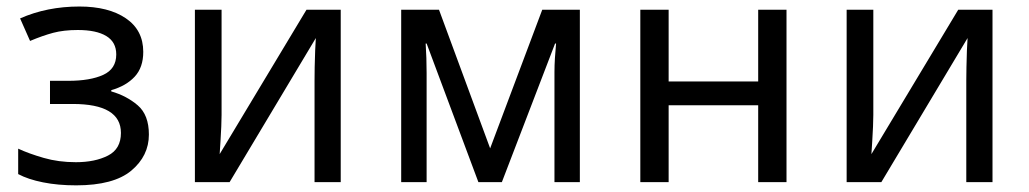

<svg xmlns="http://www.w3.org/2000/svg" viewBox="-20 -553 3126 583"><path d="M221.2 -533.2Q309.6 -533.2 362.3 -497.3Q415 -461.4 415 -395.5Q415 -348.1 388.9 -320.1Q362.8 -292 317.9 -279.3V-275.4Q364.3 -262.2 398.2 -233.2Q432.1 -204.1 432.1 -144.5Q432.1 -79.6 378.7 -34.9Q325.2 9.8 211.4 9.8Q155.8 9.8 110.6 0.7Q65.4 -8.3 35.2 -24.4V-101.6Q67.9 -86.4 112.8 -73.5Q157.7 -60.5 210.4 -60.5Q268.6 -60.5 307.9 -80.6Q347.2 -100.6 347.2 -149.4Q347.2 -237.3 200.7 -237.3H131.8V-307.6H187.5Q253.9 -307.6 293.5 -325.7Q333 -343.8 333 -387.7Q333 -425.3 302.7 -443.6Q272.5 -461.9 216.3 -461.9Q173.8 -461.9 141.6 -453.4Q109.4 -444.8 71.3 -428.7L41 -497.1Q122.6 -533.2 221.2 -533.2Z M652.8 -523.4V-204.1Q652.8 -191.9 651.9 -168.7Q650.9 -145.5 649.4 -121.8Q647.9 -98.1 647 -85L910.6 -523.4H1014.6V0H935.1V-308.6Q935.1 -323.7 935.5 -349.4Q936 -375 937 -399.9Q938 -424.8 939 -437.5L677.2 0H571.8V-523.4Z M1626.5 -523.4H1740.7V0H1663.6V-334Q1663.6 -354.5 1665 -376.7Q1666.5 -398.9 1668.5 -420.9H1665.5L1503.9 0H1432.6L1275.4 -420.9H1272.5Q1275.4 -377 1275.4 -331.1V0H1198.2V-523.4H1313L1468.3 -102.5Z M1924.3 -523.4H2010.3V-305.7H2282.2V-523.4H2368.2V0H2282.2V-233.4H2010.3V0H1924.3Z M2631.8 -523.4V-204.1Q2631.8 -191.9 2630.9 -168.7Q2629.9 -145.5 2628.4 -121.8Q2627 -98.1 2626 -85L2889.6 -523.4H2993.7V0H2914.1V-308.6Q2914.1 -323.7 2914.6 -349.4Q2915 -375 2916 -399.9Q2917 -424.8 2918 -437.5L2656.2 0H2550.8V-523.4Z"/></svg>

Font: Lunasima
Style: Regular
Weight: 400
Designer: The DocRepair Project, Monotype Design Team
Foundry: Google
Version: Version 2.009